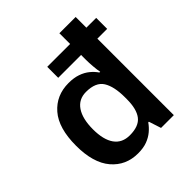

<svg xmlns="http://www.w3.org/2000/svg" viewBox="-207 -901 1051 1051"><g transform="rotate(-45 318.5 -375.0)"><path d="M260 10Q166 10 107.5 -58.5Q49 -127 49 -260Q49 -396 108 -464Q167 -532 263 -532Q303 -532 333.5 -521.5Q364 -511 386 -493Q408 -475 423 -453H429Q425 -471 422.5 -501.5Q420 -532 420 -553V-592H243V-677H420V-760H546V-677H622V-592H546V0H447L424 -71H419Q404 -49 382 -30.5Q360 -12 330.5 -1Q301 10 260 10ZM298 -92Q368 -92 397 -129.5Q426 -167 426 -244V-259Q426 -342 398.5 -386Q371 -430 296 -430Q239 -430 208.5 -385Q178 -340 178 -258Q178 -177 208.5 -134.5Q239 -92 298 -92Z"/></g></svg>

Font: Noto Sans Armenian SemiBold
Style: Regular
Weight: 600
Designer: Monotype Design Team
Foundry: Monotype Imaging Inc.
Version: Version 2.007